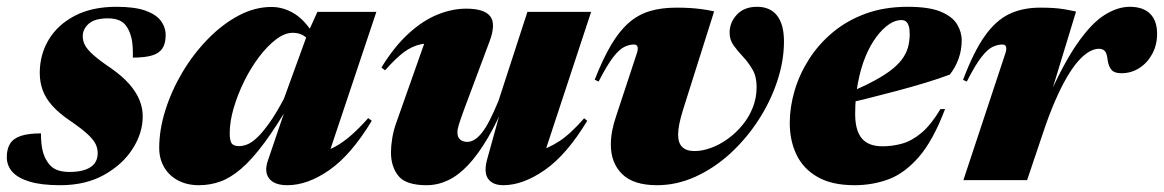

<svg xmlns="http://www.w3.org/2000/svg" viewBox="-38 -530 3425 565"><path d="M82.5 -137.5Q82.5 -108 87.2 -87.5Q92 -67 103 -51.5Q114 -36 129.5 -30Q145 -24 166 -24Q195 -24 213.5 -30.8Q232 -37.5 240.8 -49.8Q249.5 -62 249.5 -79Q249.5 -93 243.5 -105.8Q237.5 -118.5 220.5 -134.5Q203.5 -150.5 170 -173.5Q136.5 -196 116.5 -218.2Q96.5 -240.5 87.8 -264.2Q79 -288 79 -315.5Q79 -369.5 105.5 -413.5Q132 -457.5 182.5 -483.8Q233 -510 304.5 -510Q358 -510 389.8 -498.8Q421.5 -487.5 435.5 -468.5Q449.5 -449.5 449.5 -426.5Q449.5 -402.5 440.2 -388Q431 -373.5 410 -367Q389 -360.5 353 -360.5Q353.5 -396.5 349.5 -415.2Q345.5 -434 336.5 -449Q327.5 -464 313.2 -470Q299 -476 279.5 -476Q241.5 -476 223.5 -460.5Q205.5 -445 205.5 -423Q205.5 -409.5 212.2 -396.8Q219 -384 237 -368Q255 -352 289 -329Q322.5 -305.5 342.8 -282.2Q363 -259 372.5 -235.5Q382 -212 382 -187.5Q382 -138.5 352.2 -92Q322.5 -45.5 268 -15.2Q213.5 15 139.5 15Q84 15 49.2 4.5Q14.5 -6 -1.8 -24.5Q-18 -43 -18 -67.5Q-18 -91.5 -8.5 -107Q1 -122.5 23.2 -130Q45.5 -137.5 82.5 -137.5Z M750 -56.5 813 -242 823 -239Q777.5 -160.5 740.5 -110.5Q703.5 -60.5 671.5 -33.2Q639.5 -6 609.5 4.5Q579.5 15 547.5 15Q512.5 15 486 1Q459.5 -13 445 -38Q430.5 -63 430.5 -94.5Q430.5 -148.5 448.8 -206.2Q467 -264 499.2 -318Q531.5 -372 573.8 -415.2Q616 -458.5 663.8 -484Q711.5 -509.5 761 -509.5Q797 -509.5 829.5 -489Q862 -468.5 890 -420.5L879.5 -398Q869.5 -416.5 855.8 -425Q842 -433.5 823.5 -433.5Q800 -433.5 774.2 -414Q748.5 -394.5 724 -362Q699.5 -329.5 680.2 -290.2Q661 -251 649.5 -211.5Q638 -172 638 -138.5Q638 -116 643.8 -108Q649.5 -100 666 -100Q676.5 -100 689.5 -105Q702.5 -110 718.5 -125Q734.5 -140 754.2 -167.5Q774 -195 797.5 -239.5L867.5 -432L896 -495H1069.5L922 -54L904 -80.5Q927.5 -87 949.8 -99.2Q972 -111.5 995.5 -132Q1019 -152.5 1045.5 -182.5L1056 -174.5Q995.5 -74.5 931.5 -29.8Q867.5 15 807.5 15Q769.5 15 754.2 -4.5Q739 -24 750 -56.5Z M1395.5 -61 1450 -257.5 1456 -245Q1427 -174.5 1398 -125Q1369 -75.5 1339.8 -44.5Q1310.5 -13.5 1280 0.8Q1249.5 15 1217.5 15Q1156.5 15 1134.5 -12.2Q1112.5 -39.5 1112.5 -82Q1112.5 -100 1116.2 -123Q1120 -146 1127.5 -167L1228.5 -453L1265.5 -403Q1227 -405 1201 -399.8Q1175 -394.5 1151 -376.8Q1127 -359 1095 -323L1084.5 -331.5Q1123 -394 1165 -432Q1207 -470 1249.8 -487.2Q1292.5 -504.5 1334 -504.5Q1387.5 -504.5 1404.8 -481.8Q1422 -459 1402 -406.5L1327 -206Q1317 -178.5 1312.5 -164Q1308 -149.5 1308 -140.5Q1308 -126.5 1316 -119.5Q1324 -112.5 1337 -112.5Q1347.5 -112.5 1358 -118.8Q1368.5 -125 1379.8 -139Q1391 -153 1403 -176.2Q1415 -199.5 1429 -233.5L1514 -495H1701.5L1552 -41.5L1493.5 -79.5Q1518.5 -80.5 1546 -86.5Q1573.5 -92.5 1606.8 -113.8Q1640 -135 1681 -182L1690 -174.5Q1630 -75 1565.5 -30Q1501 15 1443 15Q1412 15 1398.5 -3.8Q1385 -22.5 1395.5 -61Z M2269 -408Q2269 -350.5 2249 -290.5Q2229 -230.5 2193.5 -176Q2158 -121.5 2110.8 -78.2Q2063.5 -35 2008.5 -10Q1953.5 15 1895.5 15Q1826 15 1792.8 -17.8Q1759.5 -50.5 1759.5 -104.5Q1759.5 -143 1775 -188L1836.5 -374.5Q1840 -386 1838 -392.5Q1836 -399 1827 -399Q1813.5 -399 1798.8 -391.8Q1784 -384.5 1766.2 -361.5Q1748.5 -338.5 1723.5 -290L1712 -295.5Q1736 -356.5 1760 -397.2Q1784 -438 1811.5 -462.2Q1839 -486.5 1873.2 -497Q1907.5 -507.5 1952 -507.5Q1974 -507.5 1991.2 -506.5Q2008.5 -505.5 2025.8 -503.2Q2043 -501 2063.5 -496.5L1972 -207Q1965 -184.5 1961.2 -166.2Q1957.5 -148 1957.5 -134Q1957.5 -109 1969.8 -97.2Q1982 -85.5 2006 -85.5Q2029 -85.5 2054.2 -94.8Q2079.5 -104 2103.2 -121Q2127 -138 2146.5 -161.5Q2166 -185 2177.2 -213.5Q2188.5 -242 2188.5 -274.5Q2188.5 -304.5 2176.5 -325.2Q2164.5 -346 2148.8 -362.8Q2133 -379.5 2121 -396Q2109 -412.5 2109 -434Q2109 -464 2130.5 -487Q2152 -510 2190 -510Q2228.5 -510 2248.8 -484Q2269 -458 2269 -408Z M2614 -471Q2596.5 -471 2577.8 -458.2Q2559 -445.5 2541 -421.5Q2523 -397.5 2509 -363.8Q2495 -330 2486.8 -287.2Q2478.5 -244.5 2478.5 -195Q2478.5 -146 2498 -122.8Q2517.5 -99.5 2559 -99.5Q2588.5 -99.5 2617 -107.5Q2645.5 -115.5 2673.8 -139.2Q2702 -163 2729.5 -209H2743Q2708 -116.5 2666 -68.2Q2624 -20 2577 -2.5Q2530 15 2476.5 15Q2410.5 15 2368.2 -9Q2326 -33 2306 -74.5Q2286 -116 2286 -168Q2286 -214.5 2300.2 -263Q2314.5 -311.5 2342.5 -355.5Q2370.5 -399.5 2412.2 -434.5Q2454 -469.5 2509.2 -489.8Q2564.5 -510 2633 -510Q2695.5 -510 2730 -495.8Q2764.5 -481.5 2778.2 -458.8Q2792 -436 2792 -411.5Q2792 -383 2782.8 -357.2Q2773.5 -331.5 2757 -310.5Q2725 -298.5 2684.5 -286.2Q2644 -274 2599.8 -262.2Q2555.5 -250.5 2510.5 -239.2Q2465.5 -228 2424 -218.5L2427 -244.5Q2479.5 -264.5 2516.5 -283Q2553.5 -301.5 2577.8 -319Q2602 -336.5 2615.2 -354Q2628.5 -371.5 2633.8 -390.2Q2639 -409 2639 -429.5Q2639 -445 2636 -454Q2633 -463 2627.8 -467Q2622.5 -471 2614 -471Z M2921 -374.5Q2924.5 -386 2922.5 -392.5Q2920.5 -399 2911.5 -399Q2898 -399 2883 -392Q2868 -385 2850 -362Q2832 -339 2807 -290L2796 -295Q2827 -377.5 2859.8 -423.8Q2892.5 -470 2932 -488.8Q2971.5 -507.5 3022.5 -507.5Q3044.5 -507.5 3060.8 -506.5Q3077 -505.5 3092.5 -503Q3108 -500.5 3128.5 -496L3040.5 -207.5L3042 -232Q3090 -341.5 3132.2 -402Q3174.5 -462.5 3212.8 -486.2Q3251 -510 3286.5 -510Q3326 -510 3346.5 -489.5Q3367 -469 3367 -430.5Q3367 -398 3352.8 -371.5Q3338.5 -345 3314.8 -329.8Q3291 -314.5 3261.5 -314.5Q3242 -314.5 3233.2 -324Q3224.5 -333.5 3221.5 -353Q3219.5 -373 3213.2 -379.8Q3207 -386.5 3195.5 -386.5Q3182 -386.5 3166.5 -377.5Q3151 -368.5 3134.5 -349.8Q3118 -331 3101 -301.8Q3084 -272.5 3066.5 -232.2Q3049 -192 3031.5 -139.5L2984.5 0H2797Z"/></svg>

Font: Newsreader 60pt ExtraBold
Style: Italic
Weight: 800
Italic angle: -17°
Designer: Hugues Gentile
Foundry: Production Type
Version: Version 1.003